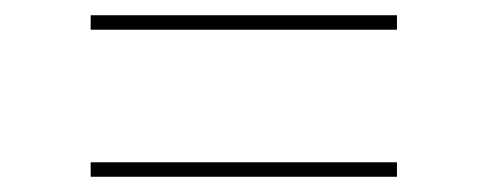

<svg xmlns="http://www.w3.org/2000/svg" viewBox="-20 -466 640 252"><path d="M501 -427H99V-446H501ZM501 -234H99V-253H501Z"/></svg>

Font: Iosevka Curly Thin Extended
Style: Regular
Weight: 100
Width: 7
Monospace: yes
Designer: Belleve Invis
Foundry: Belleve Invis
Version: Version 11.1.0; ttfautohint (v1.8.3)